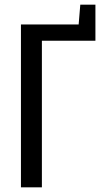

<svg xmlns="http://www.w3.org/2000/svg" viewBox="-20 -805 450 825"><path d="M70 0V-700H318L325 -785H390V-630H160V0Z"/></svg>

Font: Cuprum
Style: Regular
Weight: 400
Designer: Jovanny Lemonad
Foundry: Jovanny Lemonad
Version: Version 3.000